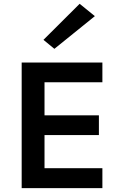

<svg xmlns="http://www.w3.org/2000/svg" viewBox="-20 -972 626 992"><path d="M92 0V-649H509V-547.1H210V-376.1H491V-274H210V-103.1H509V0ZM261 -719.7 204.5 -766.1 391.5 -952.4 470.1 -888.6Z"/></svg>

Font: Karla
Style: Regular
Weight: 400
Designer: Jonathan Pinhorn
Version: Version 2.004;gftools[0.9.33]